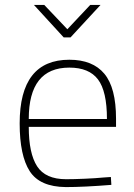

<svg xmlns="http://www.w3.org/2000/svg" viewBox="-20 -752 547 781"><path d="M249 -23Q280 -23 325.5 -25Q371 -27 401 -30L431 -32L433 0Q321 9 248 9Q142 8 101 -55.5Q60 -119 60 -250Q60 -509 262 -509Q357 -509 404.5 -452Q452 -395 452 -269V-236H97Q97 -128 131 -75.5Q165 -23 249 -23ZM97 -268H415Q415 -381 378.5 -429Q342 -477 262 -477Q97 -477 97 -268ZM239 -600 118 -732H160L254 -633L347 -732H389L267 -600Z"/></svg>

Font: TitilliumText22L Th
Style: Thin
Weight: 100
Designer: Campivisivi
Foundry: Campivisivi
Version: 1.000